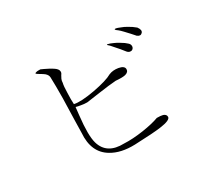

<svg xmlns="http://www.w3.org/2000/svg" viewBox="-125 -922 1250 1124"><g transform="rotate(-30 500.0 -360.0)"><path d="M241.2 -689.5H222.7Q202.1 -686.5 205.1 -681.6Q206.1 -678.7 222.7 -668.9Q243.2 -657.2 252.9 -649.4Q269.5 -634.8 269.5 -618.2Q271.5 -562.5 270.5 -476.6Q269.5 -426.8 266.6 -335.9L264.6 -246.1Q254.9 -118.2 344.7 -65.4Q406.2 -28.3 501 -31.2Q629.9 -36.1 677.7 -43Q750 -52.7 750 -75.2Q750 -91.8 730.5 -98.6Q716.8 -102.5 689.5 -102.5Q648.4 -86.9 578.1 -76.2Q504.9 -65.4 449.2 -68.4Q332 -64.5 304.7 -159.2Q289.1 -213.9 303.7 -340.8L309.6 -395.5Q323.2 -391.6 341.8 -388.7Q361.3 -384.8 382.8 -384.8L472.7 -397.5Q518.6 -403.3 538.1 -406.2Q571.3 -410.2 589.8 -411.1Q633.8 -407.2 654.3 -412.1Q678.7 -418.9 678.7 -438.5Q678.7 -460.9 640.6 -467.8Q605.5 -473.6 578.1 -461.9Q541 -440.4 449.2 -422.9Q353.5 -405.3 309.6 -415Q307.6 -447.3 309.6 -490.2Q310.5 -537.1 315.4 -555.7Q315.4 -568.4 320.3 -580.1Q323.2 -586.9 330.1 -598.6Q335.9 -606.4 336.9 -610.4Q338.9 -616.2 337.9 -620.1Q337.9 -636.7 311.5 -653.3Q295.9 -664.1 260.7 -680.7ZM689.5 -608.4 670.9 -616.2Q652.3 -622.1 651.4 -620.1Q648.4 -618.2 664.1 -605.5Q672.9 -595.7 684.6 -582Q691.4 -574.2 706.1 -557.6L730.5 -527.3Q740.2 -516.6 751 -516.6Q761.7 -515.6 768.6 -523.4Q775.4 -531.2 774.4 -542Q773.4 -553.7 762.7 -562.5Q750 -575.2 724.6 -589.8Q704.1 -602.5 689.5 -608.4ZM773.4 -666 755.9 -672.9Q734.4 -679.7 735.4 -673.8Q736.3 -668.9 752 -658.2Q760.7 -651.4 776.4 -634.8Q786.1 -625 804.7 -604.5L828.1 -578.1Q847.7 -562.5 861.3 -577.1Q875 -590.8 855.5 -617.2Q835 -634.8 808.6 -649.4Q788.1 -661.1 773.4 -666Z"/></g></svg>

Font: Batang
Style: Regular
Weight: 400
Version: Version 2.21